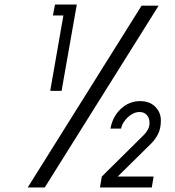

<svg xmlns="http://www.w3.org/2000/svg" viewBox="-20 -825 768 845"><path d="M251 -425H201L259 -757H213L222 -805H318ZM645 -193 498 -48H656L648 0H420L428 -48L613 -231Q624 -242 631 -255Q638 -268 638 -285Q638 -305 626.5 -318.5Q615 -332 594 -332Q580 -332 566.5 -325.5Q553 -319 542 -308.5Q531 -298 523 -285Q515 -272 513 -259H466Q476 -313 512.5 -346.5Q549 -380 596 -380Q639 -380 663.5 -355Q688 -330 688 -295Q688 -261 676.5 -237Q665 -213 645 -193ZM678 -800 177 0H102L603 -800Z"/></svg>

Font: Gauge
Style: Oblique
Weight: 400
Italic angle: -80°
Designer: Daniel Pimley
Foundry: Daniel Pimley
Version: Version 2.0